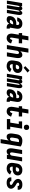

<svg xmlns="http://www.w3.org/2000/svg" viewBox="2726 -3558 1028 6559"><g transform="rotate(90 3240.5 -279.0)"><path d="M-19 0 67 -520H179L170 -468Q177 -480 185 -491Q193 -502 203.5 -510.5Q214 -519 226 -523.5Q238 -528 251 -528Q266 -528 279.5 -520.5Q293 -513 301 -500.5Q309 -488 312.5 -473.5Q316 -459 316 -443Q322 -458 330.5 -473Q339 -488 350.5 -500.5Q362 -513 377 -520.5Q392 -528 407 -528Q424 -528 438 -519.5Q452 -511 459.5 -497.5Q467 -484 470 -468Q473 -452 473.5 -435Q474 -418 472 -401.5Q470 -385 468 -368L407 0H295L359 -387Q360 -394 360 -401Q360 -408 359.5 -415Q359 -422 355.5 -428.5Q352 -435 345 -435Q337 -435 332 -427Q327 -419 324 -411.5Q321 -404 318.5 -396Q316 -388 314 -380.5Q312 -373 310.5 -365Q309 -357 307 -349L250 0H138L202 -387Q203 -394 203 -401Q203 -408 202.5 -415Q202 -422 199 -428.5Q196 -435 188 -435Q181 -435 175.5 -427Q170 -419 167 -411.5Q164 -404 161.5 -396Q159 -388 157 -380.5Q155 -373 153.5 -365Q152 -357 150 -349L93 0Z M627 8Q599 8 574 0Q549 -8 532 -27.5Q515 -47 511.5 -73.5Q508 -100 513 -128Q518 -156 528.5 -183.5Q539 -211 557.5 -234.5Q576 -258 601.5 -275.5Q627 -293 654.5 -303.5Q682 -314 710.5 -317.5Q739 -321 766 -321H811L814 -339Q816 -353 815.5 -367.5Q815 -382 809.5 -394.5Q804 -407 791.5 -414Q779 -421 764 -421Q751 -421 737 -416.5Q723 -412 712 -402Q701 -392 694 -379Q687 -366 685 -352H556Q561 -376 570.5 -399Q580 -422 594.5 -443Q609 -464 628 -481Q647 -498 670 -508.5Q693 -519 717 -523.5Q741 -528 764 -528Q792 -528 819.5 -523.5Q847 -519 869.5 -506.5Q892 -494 909.5 -474Q927 -454 936 -429.5Q945 -405 945 -377Q945 -349 941 -321L907 -117Q906 -110 910 -104.5Q914 -99 922 -99H939V8H904Q880 8 857.5 3.5Q835 -1 816.5 -12.5Q798 -24 786.5 -43.5Q775 -63 774 -86Q763 -66 747.5 -48Q732 -30 712.5 -17Q693 -4 671 2Q649 8 627 8ZM696 -99Q709 -99 721.5 -102.5Q734 -106 745 -114Q756 -122 764 -133Q772 -144 777.5 -156Q783 -168 786.5 -180.5Q790 -193 792 -205L793 -214H766Q746 -214 726 -209.5Q706 -205 688 -193.5Q670 -182 658 -163.5Q646 -145 642 -125Q641 -119 643.5 -114Q646 -109 651 -106.5Q656 -104 662 -103Q668 -102 673.5 -101Q679 -100 684.5 -99.5Q690 -99 696 -99Z M1268 8Q1240 8 1214.5 1.5Q1189 -5 1168 -20Q1147 -35 1134 -57Q1121 -79 1114.5 -105Q1108 -131 1109.5 -158.5Q1111 -186 1115 -213L1147 -406H1090L1091 -520H1166L1201 -735H1339L1304 -520H1441L1440 -406H1285L1250 -194Q1249 -186 1248 -177.5Q1247 -169 1246.5 -160.5Q1246 -152 1246 -143.5Q1246 -135 1248 -127.5Q1250 -120 1254.5 -113Q1259 -106 1268 -106Q1280 -106 1290.5 -115.5Q1301 -125 1308 -136.5Q1315 -148 1319.5 -160.5Q1324 -173 1328 -186L1447 -143Q1441 -124 1431.5 -105Q1422 -86 1409.5 -68.5Q1397 -51 1381.5 -36Q1366 -21 1347.5 -11Q1329 -1 1308.5 3.5Q1288 8 1268 8Z M1500 0 1621 -735H1759L1713 -455Q1724 -471 1737.5 -485Q1751 -499 1768 -509Q1785 -519 1803.5 -523.5Q1822 -528 1840 -528Q1859 -528 1876 -522.5Q1893 -517 1905.5 -505Q1918 -493 1926 -477Q1934 -461 1938 -443.5Q1942 -426 1943.5 -407.5Q1945 -389 1944.5 -370.5Q1944 -352 1942 -333Q1940 -314 1937 -295L1888 0H1750L1802 -314Q1804 -325 1805 -335.5Q1806 -346 1805.5 -356.5Q1805 -367 1803.5 -377Q1802 -387 1797.5 -395.5Q1793 -404 1783.5 -409Q1774 -414 1764 -414Q1751 -414 1738 -408Q1725 -402 1716 -391.5Q1707 -381 1701.5 -368Q1696 -355 1694 -342L1638 0Z M2222 8Q2191 8 2161 2.5Q2131 -3 2105.5 -17Q2080 -31 2061.5 -53.5Q2043 -76 2034 -104Q2025 -132 2024.5 -162.5Q2024 -193 2029 -225L2049 -345Q2053 -370 2061.5 -394.5Q2070 -419 2085 -441Q2100 -463 2121.5 -480.5Q2143 -498 2167.5 -509Q2192 -520 2217.5 -524Q2243 -528 2268 -528Q2294 -528 2320 -524Q2346 -520 2369 -509.5Q2392 -499 2410.5 -482Q2429 -465 2439 -443Q2449 -421 2453.5 -395Q2458 -369 2453 -343Q2450 -320 2439 -298.5Q2428 -277 2411.5 -259Q2395 -241 2373 -228.5Q2351 -216 2328.5 -209Q2306 -202 2283 -200Q2260 -198 2238 -198Q2217 -198 2196.5 -198.5Q2176 -199 2155 -201Q2152 -183 2153.5 -164.5Q2155 -146 2163.5 -131Q2172 -116 2187.5 -107.5Q2203 -99 2222 -99Q2236 -99 2250 -102.5Q2264 -106 2277 -113.5Q2290 -121 2300 -132.5Q2310 -144 2317 -157L2425 -108Q2409 -82 2387 -59Q2365 -36 2338 -20.5Q2311 -5 2281 1.5Q2251 8 2222 8ZM2250 -303Q2262 -303 2274.5 -306Q2287 -309 2298 -316.5Q2309 -324 2316.5 -335Q2324 -346 2326 -359Q2328 -372 2325 -384Q2322 -396 2313.5 -404.5Q2305 -413 2293 -417Q2281 -421 2268 -421Q2251 -421 2233.5 -413.5Q2216 -406 2203.5 -392Q2191 -378 2185 -361Q2179 -344 2176 -327L2173 -308Q2183 -307 2192 -306.5Q2201 -306 2211 -305.5Q2221 -305 2230.5 -304Q2240 -303 2250 -303ZM2278 -573 2220 -627 2368 -773 2440 -707Z M2481 0 2567 -520H2679L2670 -468Q2677 -480 2685 -491Q2693 -502 2703.5 -510.5Q2714 -519 2726 -523.5Q2738 -528 2751 -528Q2766 -528 2779.5 -520.5Q2793 -513 2801 -500.5Q2809 -488 2812.5 -473.5Q2816 -459 2816 -443Q2822 -458 2830.5 -473Q2839 -488 2850.5 -500.5Q2862 -513 2877 -520.5Q2892 -528 2907 -528Q2924 -528 2938 -519.5Q2952 -511 2959.5 -497.5Q2967 -484 2970 -468Q2973 -452 2973.5 -435Q2974 -418 2972 -401.5Q2970 -385 2968 -368L2907 0H2795L2859 -387Q2860 -394 2860 -401Q2860 -408 2859.5 -415Q2859 -422 2855.5 -428.5Q2852 -435 2845 -435Q2837 -435 2832 -427Q2827 -419 2824 -411.5Q2821 -404 2818.5 -396Q2816 -388 2814 -380.5Q2812 -373 2810.5 -365Q2809 -357 2807 -349L2750 0H2638L2702 -387Q2703 -394 2703 -401Q2703 -408 2702.5 -415Q2702 -422 2699 -428.5Q2696 -435 2688 -435Q2681 -435 2675.5 -427Q2670 -419 2667 -411.5Q2664 -404 2661.5 -396Q2659 -388 2657 -380.5Q2655 -373 2653.5 -365Q2652 -357 2650 -349L2593 0Z M3127 8Q3099 8 3074 0Q3049 -8 3032 -27.5Q3015 -47 3011.5 -73.5Q3008 -100 3013 -128Q3018 -156 3028.5 -183.5Q3039 -211 3057.5 -234.5Q3076 -258 3101.5 -275.5Q3127 -293 3154.5 -303.5Q3182 -314 3210.5 -317.5Q3239 -321 3266 -321H3311L3314 -339Q3316 -353 3315.5 -367.5Q3315 -382 3309.5 -394.5Q3304 -407 3291.5 -414Q3279 -421 3264 -421Q3251 -421 3237 -416.5Q3223 -412 3212 -402Q3201 -392 3194 -379Q3187 -366 3185 -352H3056Q3061 -376 3070.5 -399Q3080 -422 3094.5 -443Q3109 -464 3128 -481Q3147 -498 3170 -508.5Q3193 -519 3217 -523.5Q3241 -528 3264 -528Q3292 -528 3319.5 -523.5Q3347 -519 3369.5 -506.5Q3392 -494 3409.5 -474Q3427 -454 3436 -429.5Q3445 -405 3445 -377Q3445 -349 3441 -321L3407 -117Q3406 -110 3410 -104.5Q3414 -99 3422 -99H3439V8H3404Q3380 8 3357.5 3.5Q3335 -1 3316.5 -12.5Q3298 -24 3286.5 -43.5Q3275 -63 3274 -86Q3263 -66 3247.5 -48Q3232 -30 3212.5 -17Q3193 -4 3171 2Q3149 8 3127 8ZM3196 -99Q3209 -99 3221.5 -102.5Q3234 -106 3245 -114Q3256 -122 3264 -133Q3272 -144 3277.5 -156Q3283 -168 3286.5 -180.5Q3290 -193 3292 -205L3293 -214H3266Q3246 -214 3226 -209.5Q3206 -205 3188 -193.5Q3170 -182 3158 -163.5Q3146 -145 3142 -125Q3141 -119 3143.5 -114Q3146 -109 3151 -106.5Q3156 -104 3162 -103Q3168 -102 3173.5 -101Q3179 -100 3184.5 -99.5Q3190 -99 3196 -99Z M3768 8Q3740 8 3714.5 1.5Q3689 -5 3668 -20Q3647 -35 3634 -57Q3621 -79 3614.5 -105Q3608 -131 3609.5 -158.5Q3611 -186 3615 -213L3647 -406H3590L3591 -520H3666L3701 -735H3839L3804 -520H3941L3940 -406H3785L3750 -194Q3749 -186 3748 -177.5Q3747 -169 3746.5 -160.5Q3746 -152 3746 -143.5Q3746 -135 3748 -127.5Q3750 -120 3754.5 -113Q3759 -106 3768 -106Q3780 -106 3790.5 -115.5Q3801 -125 3808 -136.5Q3815 -148 3819.5 -160.5Q3824 -173 3828 -186L3947 -143Q3941 -124 3931.5 -105Q3922 -86 3909.5 -68.5Q3897 -51 3881.5 -36Q3866 -21 3847.5 -11Q3829 -1 3808.5 3.5Q3788 8 3768 8Z M4030 0V-114H4151L4199 -406H4108V-520H4356L4289 -114H4380V0ZM4312 -580Q4290 -580 4270 -587.5Q4250 -595 4238.5 -611.5Q4227 -628 4223.5 -649Q4220 -670 4223 -692Q4226 -707 4233.5 -720.5Q4241 -734 4253.5 -743.5Q4266 -753 4281.5 -756.5Q4297 -760 4312 -760Q4334 -760 4353.5 -752.5Q4373 -745 4385 -728.5Q4397 -712 4400.5 -691Q4404 -670 4400 -648Q4398 -633 4390 -619.5Q4382 -606 4369.5 -596.5Q4357 -587 4342 -583.5Q4327 -580 4312 -580Z M4714 215 4761 -67Q4750 -50 4735 -35.5Q4720 -21 4703 -11Q4686 -1 4666.5 3.5Q4647 8 4628 8Q4609 8 4591.5 3Q4574 -2 4561.5 -14Q4549 -26 4540.5 -42Q4532 -58 4528 -75.5Q4524 -93 4522 -111.5Q4520 -130 4521 -149Q4522 -168 4524 -187Q4526 -206 4529 -225L4549 -345Q4553 -369 4561.5 -394Q4570 -419 4585 -441Q4600 -463 4621 -480.5Q4642 -498 4666.5 -509Q4691 -520 4716 -524Q4741 -528 4766 -528Q4821 -528 4873 -515Q4925 -502 4966 -472L4852 215ZM4704 -106Q4718 -106 4731.5 -111.5Q4745 -117 4755.5 -127.5Q4766 -138 4771.5 -151.5Q4777 -165 4779 -178L4817 -409Q4805 -411 4792 -412.5Q4779 -414 4766 -414Q4750 -414 4734.5 -406.5Q4719 -399 4708 -386Q4697 -373 4691.5 -357.5Q4686 -342 4684 -326L4664 -206Q4662 -195 4661.5 -184.5Q4661 -174 4661 -163.5Q4661 -153 4663 -142.5Q4665 -132 4670 -123.5Q4675 -115 4684 -110.5Q4693 -106 4704 -106Z M5133 8Q5114 8 5097 2.5Q5080 -3 5067.5 -15Q5055 -27 5047 -43Q5039 -59 5035 -76.5Q5031 -94 5029.5 -112.5Q5028 -131 5029 -149.5Q5030 -168 5032 -187Q5034 -206 5037 -225L5086 -520H5224L5172 -206Q5170 -195 5169 -184.5Q5168 -174 5168 -163.5Q5168 -153 5170 -143Q5172 -133 5176.5 -124.5Q5181 -116 5190 -111Q5199 -106 5209 -106Q5222 -106 5235 -112Q5248 -118 5257.5 -128.5Q5267 -139 5272 -152Q5277 -165 5279 -178L5336 -520H5474L5388 0H5250L5260 -65Q5250 -49 5236 -35Q5222 -21 5205.5 -11Q5189 -1 5170 3.5Q5151 8 5133 8Z M5722 8Q5691 8 5661 2.5Q5631 -3 5605.5 -17Q5580 -31 5561.5 -53.5Q5543 -76 5534 -104Q5525 -132 5524.5 -162.5Q5524 -193 5529 -225L5549 -345Q5553 -370 5561.5 -394.5Q5570 -419 5585 -441Q5600 -463 5621.5 -480.5Q5643 -498 5667.5 -509Q5692 -520 5717.5 -524Q5743 -528 5768 -528Q5794 -528 5820 -524Q5846 -520 5869 -509.5Q5892 -499 5910.5 -482Q5929 -465 5939 -443Q5949 -421 5953.5 -395Q5958 -369 5953 -343Q5950 -320 5939 -298.5Q5928 -277 5911.5 -259Q5895 -241 5873 -228.5Q5851 -216 5828.5 -209Q5806 -202 5783 -200Q5760 -198 5738 -198Q5717 -198 5696.5 -198.5Q5676 -199 5655 -201Q5652 -183 5653.5 -164.5Q5655 -146 5663.5 -131Q5672 -116 5687.5 -107.5Q5703 -99 5722 -99Q5736 -99 5750 -102.5Q5764 -106 5777 -113.5Q5790 -121 5800 -132.5Q5810 -144 5817 -157L5925 -108Q5909 -82 5887 -59Q5865 -36 5838 -20.5Q5811 -5 5781 1.5Q5751 8 5722 8ZM5750 -303Q5762 -303 5774.5 -306Q5787 -309 5798 -316.5Q5809 -324 5816.5 -335Q5824 -346 5826 -359Q5828 -372 5825 -384Q5822 -396 5813.5 -404.5Q5805 -413 5793 -417Q5781 -421 5768 -421Q5751 -421 5733.5 -413.5Q5716 -406 5703.5 -392Q5691 -378 5685 -361Q5679 -344 5676 -327L5673 -308Q5683 -307 5692 -306.5Q5701 -306 5711 -305.5Q5721 -305 5730.5 -304Q5740 -303 5750 -303Z M6206 8Q6182 8 6158 5.5Q6134 3 6112.5 -4.5Q6091 -12 6071.5 -24.5Q6052 -37 6039.5 -55.5Q6027 -74 6022.5 -97.5Q6018 -121 6022 -145L6023 -152H6152V-150Q6150 -139 6153 -128Q6156 -117 6164.5 -110.5Q6173 -104 6184 -101.5Q6195 -99 6206 -99Q6217 -99 6228 -100.5Q6239 -102 6249.5 -105.5Q6260 -109 6269 -117Q6278 -125 6280 -136Q6283 -150 6275.5 -161Q6268 -172 6258 -180Q6248 -188 6237 -194.5Q6226 -201 6214.5 -207Q6203 -213 6192 -219.5Q6181 -226 6170 -233Q6159 -240 6149.5 -248Q6140 -256 6130.5 -264.5Q6121 -273 6112.5 -282.5Q6104 -292 6097.5 -302.5Q6091 -313 6085.5 -325Q6080 -337 6077 -349.5Q6074 -362 6073 -375.5Q6072 -389 6074 -403Q6078 -423 6087.5 -442Q6097 -461 6112.5 -476Q6128 -491 6147 -501.5Q6166 -512 6186 -518Q6206 -524 6226.5 -526Q6247 -528 6267 -528Q6291 -528 6314 -525.5Q6337 -523 6358.5 -515.5Q6380 -508 6398.5 -495Q6417 -482 6428.5 -463.5Q6440 -445 6444 -422Q6448 -399 6444 -375L6443 -368H6314V-371Q6316 -381 6313.5 -391Q6311 -401 6304 -408Q6297 -415 6287 -418Q6277 -421 6267 -421Q6257 -421 6247.5 -419.5Q6238 -418 6228.5 -414Q6219 -410 6211 -402Q6203 -394 6201 -385Q6199 -371 6206 -359.5Q6213 -348 6223 -340Q6233 -332 6244.5 -325.5Q6256 -319 6267 -313Q6278 -307 6288.5 -300.5Q6299 -294 6310 -287Q6321 -280 6331 -272Q6341 -264 6351 -255.5Q6361 -247 6368.5 -237.5Q6376 -228 6383.5 -217.5Q6391 -207 6396.5 -195.5Q6402 -184 6405 -171Q6408 -158 6408.5 -144.5Q6409 -131 6407 -118Q6404 -97 6393 -77.5Q6382 -58 6365.5 -43Q6349 -28 6329.5 -18Q6310 -8 6289 -2Q6268 4 6247 6Q6226 8 6206 8Z"/></g></svg>

Font: Iosevka SS18 Heavy
Style: Italic
Weight: 900
Italic angle: -9°
Monospace: yes
Designer: Belleve Invis
Foundry: Belleve Invis
Version: Version 25.1.1; ttfautohint (v1.8.4)